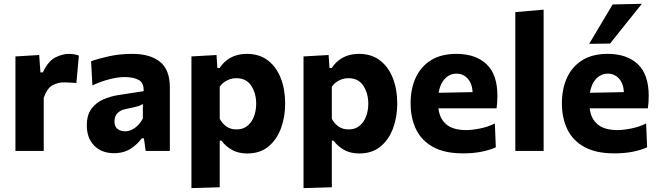

<svg xmlns="http://www.w3.org/2000/svg" viewBox="-20 -797 3480 1014"><path d="M61.5 0V-499L187 -506.5L193.5 -414.5H206Q235 -475.5 272.8 -494Q310.5 -512.5 344 -512.5Q355 -512.5 369.2 -510.5Q383.5 -508.5 396.5 -503.5L383.5 -358.5Q364 -360 348.5 -361Q333 -362 315.5 -362Q287.5 -362 258.2 -347Q229 -332 211 -280.5V0Z M581.5 12Q517 12 477.8 -27.8Q438.5 -67.5 438.5 -134.5Q438.5 -191 463.8 -223.8Q489 -256.5 526.2 -272.2Q563.5 -288 599.5 -294L738.5 -315.5Q740.5 -359 713 -374.5Q685.5 -390 638.5 -390Q604 -390 559.8 -379Q515.5 -368 468 -346L461 -473.5Q498 -487 555.5 -499.8Q613 -512.5 679 -512.5Q772.5 -512.5 824.8 -470.8Q877 -429 877 -335V0H749.5L740 -66.5H728.5Q708.5 -37.5 671.8 -12.8Q635 12 581.5 12ZM641 -103.5Q667.5 -103.5 692.8 -121.8Q718 -140 734.5 -171.5V-248Q725.5 -241 708 -235.8Q690.5 -230.5 643 -221Q616 -215.5 600.2 -199.2Q584.5 -183 584.5 -156Q584.5 -127 601.8 -115.2Q619 -103.5 641 -103.5Z M991 196.5V-499L1123.5 -506.5L1128 -438H1140Q1162.5 -473 1198.8 -492.8Q1235 -512.5 1284 -512.5Q1350 -512.5 1395 -477.8Q1440 -443 1463 -383.8Q1486 -324.5 1486 -250Q1486 -180.5 1464.2 -120.5Q1442.5 -60.5 1398 -23.5Q1353.5 13.5 1285.5 13.5Q1240 13.5 1206.8 -4.5Q1173.5 -22.5 1149.5 -54H1140.5V192ZM1229 -113.5Q1264.5 -113.5 1287.5 -133Q1310.5 -152.5 1321.8 -183.2Q1333 -214 1333 -249Q1333 -304 1307 -344Q1281 -384 1228 -384Q1202 -384 1178.8 -372.2Q1155.5 -360.5 1140.5 -339.5V-169.5Q1154 -144 1176 -128.8Q1198 -113.5 1229 -113.5Z M1583 196.5V-499L1715.5 -506.5L1720 -438H1732Q1754.5 -473 1790.8 -492.8Q1827 -512.5 1876 -512.5Q1942 -512.5 1987 -477.8Q2032 -443 2055 -383.8Q2078 -324.5 2078 -250Q2078 -180.5 2056.2 -120.5Q2034.5 -60.5 1990 -23.5Q1945.5 13.5 1877.5 13.5Q1832 13.5 1798.8 -4.5Q1765.5 -22.5 1741.5 -54H1732.5V192ZM1821 -113.5Q1856.5 -113.5 1879.5 -133Q1902.5 -152.5 1913.8 -183.2Q1925 -214 1925 -249Q1925 -304 1899 -344Q1873 -384 1820 -384Q1794 -384 1770.8 -372.2Q1747.5 -360.5 1732.5 -339.5V-169.5Q1746 -144 1768 -128.8Q1790 -113.5 1821 -113.5Z M2425 13Q2328.5 13 2267.2 -20.8Q2206 -54.5 2177.2 -114.2Q2148.5 -174 2148.5 -251Q2148.5 -328 2175.5 -386.8Q2202.5 -445.5 2256.2 -479Q2310 -512.5 2390 -512.5Q2492 -512.5 2549.5 -458Q2607 -403.5 2607 -291.5Q2607 -254 2602.5 -225H2295.5Q2301.5 -170 2337.2 -140Q2373 -110 2443 -110Q2472.5 -110 2515.2 -118.5Q2558 -127 2593.5 -145L2598.5 -19Q2569.5 -5.5 2525.5 3.8Q2481.5 13 2425 13ZM2391.5 -408Q2355 -408 2329.5 -381Q2304 -354 2296.5 -307L2476 -310.5Q2473.5 -356 2450 -382Q2426.5 -408 2391.5 -408Z M2701.5 0V-733L2851 -746V0Z M3224 13Q3127.5 13 3066.2 -20.8Q3005 -54.5 2976.2 -114.2Q2947.5 -174 2947.5 -251Q2947.5 -328 2974.5 -386.8Q3001.5 -445.5 3055.2 -479Q3109 -512.5 3189 -512.5Q3291 -512.5 3348.5 -458Q3406 -403.5 3406 -291.5Q3406 -254 3401.5 -225H3094.5Q3100.5 -170 3136.2 -140Q3172 -110 3242 -110Q3271.5 -110 3314.2 -118.5Q3357 -127 3392.5 -145L3397.5 -19Q3368.5 -5.5 3324.5 3.8Q3280.5 13 3224 13ZM3190.5 -408Q3154 -408 3128.5 -381Q3103 -354 3095.5 -307L3275 -310.5Q3272.5 -356 3249 -382Q3225.5 -408 3190.5 -408ZM3091.5 -565.5Q3122.5 -617.5 3153.5 -669.5Q3184.5 -721.5 3215.5 -773.5L3370 -777Q3326.5 -723 3284.5 -670.5Q3242.5 -618 3202 -567Z"/></svg>

Font: Commissioner
Style: Bold
Weight: 700
Designer: Kostas Bartsokas
Foundry: Kostas Bartsokas
Version: Version 1.000; ttfautohint (v1.8.3)